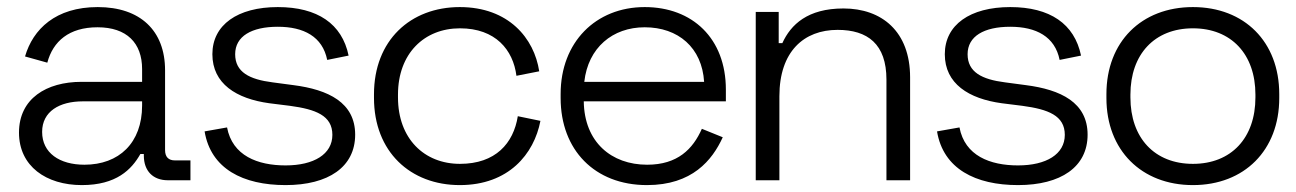

<svg xmlns="http://www.w3.org/2000/svg" viewBox="-20 -522 3754 556"><path d="M386.5 -76H396.5V-71.5C396.5 -26.5 423.5 0 466 0H531.5V-57.5H486.5C468 -57.5 458 -67.5 458 -87.5V-318.5C458 -433.5 386 -501.5 263 -501.5C141 -501.5 75.5 -437.5 52.5 -358.5L117 -340.5C133.5 -402.5 180 -443 262.5 -443C347 -443 391.5 -397.5 391.5 -322V-285H216C114.5 -285 35 -236.5 35 -138C35 -40.5 114 14 217 14C317 14 361 -31 386.5 -76ZM224.5 -45C152.5 -45 102 -79 102 -140C102 -199.5 152.5 -228.5 219.5 -228.5H391.5V-216.5C391.5 -108 324.5 -45 224.5 -45Z M807 14C931 14 1008.5 -38.5 1008.5 -132C1008.5 -225 931 -262.5 829.5 -275.5L769.5 -283.5C702.5 -292 661 -313 661 -365C661 -417 708.5 -444.5 784.5 -444.5C859.5 -444.5 914 -416 927.5 -348.5L989.5 -361C970.5 -453 899.5 -501.5 784.5 -501.5C668 -501.5 595 -450 595 -365C595 -279.5 664.5 -236 760 -223L820 -215.5C894 -205.5 942.5 -187.5 942.5 -131.5C942.5 -75.5 889 -43 807 -43C726 -43 653 -71 637.5 -153L572.5 -141.5C590.5 -33 684 14 807 14Z M1311.5 14C1453 14 1526.5 -76 1545 -172L1479.5 -185.5C1467 -107 1415 -47.5 1312 -47.5C1208.5 -47.5 1132.5 -120.5 1132.5 -240V-248C1132.5 -367 1208.5 -440 1312 -440C1415 -440 1466 -377.5 1475.5 -302.5L1541.5 -315.5C1527 -411 1453 -501.5 1311.5 -501.5C1168.5 -501.5 1063 -405 1063 -249V-238.5C1063 -82.5 1168.5 14 1311.5 14Z M1853.5 14C1984.5 14 2042.5 -58 2073 -124.5L2012.5 -149C1986.5 -90.5 1942.5 -45 1854 -45C1750.5 -45 1672 -110.5 1670.5 -228.5H2082V-262.5C2082 -411 1985 -501.5 1847 -501.5C1705 -501.5 1603.5 -399.5 1603.5 -250V-238C1603.5 -88 1702 14 1853.5 14ZM1672 -285C1683 -384 1754 -443 1847 -443C1944 -443 2013 -384 2019 -285Z M2168.5 0H2237V-243.5C2237 -373 2308 -435.5 2405.5 -435.5C2492.5 -435.5 2547 -394.5 2547 -291.5V0H2615.5V-298C2615.5 -431 2533.5 -497.5 2422.5 -497.5C2319 -497.5 2270 -451 2245.5 -397H2235V-487.5H2168.5Z M2928 14C3052 14 3129.5 -38.5 3129.5 -132C3129.5 -225 3052 -262.5 2950.5 -275.5L2890.5 -283.5C2823.5 -292 2782 -313 2782 -365C2782 -417 2829.5 -444.5 2905.5 -444.5C2980.5 -444.5 3035 -416 3048.5 -348.5L3110.5 -361C3091.5 -453 3020.5 -501.5 2905.5 -501.5C2789 -501.5 2716 -450 2716 -365C2716 -279.5 2785.5 -236 2881 -223L2941 -215.5C3015 -205.5 3063.5 -187.5 3063.5 -131.5C3063.5 -75.5 3010 -43 2928 -43C2847 -43 2774 -71 2758.5 -153L2693.5 -141.5C2711.5 -33 2805 14 2928 14Z M3434.5 14C3583.5 14 3684.5 -87 3684.5 -238V-249.5C3684.5 -401 3583.5 -501.5 3434.5 -501.5C3285.5 -501.5 3184 -401 3184 -249.5V-238C3184 -87 3285.5 14 3434.5 14ZM3434.5 -47.5C3323.5 -47.5 3253.5 -122.5 3253.5 -240V-248C3253.5 -365 3323.5 -440 3434.5 -440C3545.5 -440 3615.5 -365 3615.5 -248V-240C3615.5 -122.5 3545.5 -47.5 3434.5 -47.5Z"/></svg>

Font: MCL Standard Light
Style: Regular
Weight: 300
Designer: Květoslav Bartoš
Foundry: Florian Karsten
Version: Version 1.001;Glyphs 3.2.3 (3260)